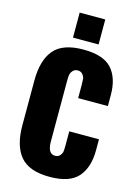

<svg xmlns="http://www.w3.org/2000/svg" viewBox="-151 -1123 879 1217"><g transform="rotate(15 288.5 -514.5)"><path d="M215 -878V-1042H383V-878ZM299 13Q164 13 106.5 -56Q49 -125 49 -258V-551Q49 -685 106.5 -753.5Q164 -822 299 -822Q432 -822 486.5 -760.5Q541 -699 541 -588V-516H346V-604Q346 -628 344.5 -642Q343 -656 331.5 -670.5Q320 -685 299 -685Q278 -685 266 -670.5Q254 -656 252 -641.5Q250 -627 250 -604V-206Q250 -125 299 -125Q320 -125 331.5 -139.5Q343 -154 344.5 -168Q346 -182 346 -206V-298H541V-226Q541 -114 486 -50.5Q431 13 299 13Z"/></g></svg>

Font: Oswald Heavy
Style: Regular
Weight: 400
Designer: Vernon Adams
Foundry: Vernon Adams
Version: Version 4.101